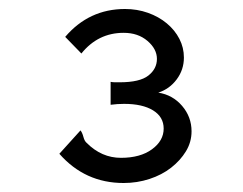

<svg xmlns="http://www.w3.org/2000/svg" viewBox="-20 -658 540 427"><path d="M258 -638Q285 -638 309 -629.5Q333 -621 351 -606Q369 -591 379 -571.5Q389 -552 389 -530Q389 -503 373 -481.5Q357 -460 332 -452Q364 -447 385 -422.5Q406 -398 406 -366Q406 -342 393.5 -321.5Q381 -301 360.5 -285Q340 -269 312.5 -260Q285 -251 255 -251Q169 -251 112 -316L159 -368Q163 -363 165.5 -353.5Q168 -344 173 -340Q206 -307 249 -307Q292 -307 318 -326Q344 -345 344 -372Q344 -398 320.5 -412.5Q297 -427 256 -427Q248 -427 241 -426.5Q234 -426 226 -425V-476Q231 -475 236 -475Q241 -475 246 -475Q291 -475 310 -490Q329 -505 329 -527Q329 -549 308 -567Q287 -585 255 -585Q198 -585 161 -539L125 -576Q178 -638 258 -638Z"/></svg>

Font: Inconsolata
Style: Regular
Weight: 400
Designer: Raph Levien, Kirill Tkachev
Foundry: Cyreal
Version: Version 1.013